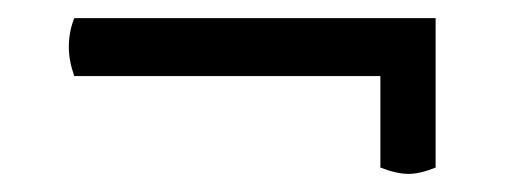

<svg xmlns="http://www.w3.org/2000/svg" viewBox="-20 -415 578 212"><path d="M461 -395V-230Q444 -223 431 -223Q418 -223 400 -230V-331H62Q56 -348 56 -363Q56 -380 62 -395Z"/></svg>

Font: Arima Madurai ExtraBold
Style: Regular
Weight: 800
Designer: Joana Correia and Natanael Gama
Foundry: NDISCOVER
Version: Version 1.020